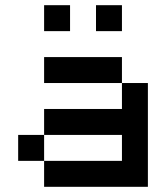

<svg xmlns="http://www.w3.org/2000/svg" viewBox="-20 -720 640 740"><path d="M50 -100V-200H150V-300H450V-400H150V-500H450V-400H550V0H150V-100ZM150 -100H450V-200H150ZM350 -600V-700H450V-600ZM150 -600V-700H250V-600Z"/></svg>

Font: Matrix Sans
Style: Regular
Weight: 400
Designer: Brad Neil
Version: Version 1.100